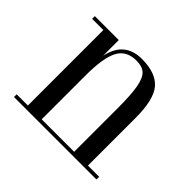

<svg xmlns="http://www.w3.org/2000/svg" viewBox="-164 -1014 1259 1259"><g transform="rotate(45 465.0 -385.0)"><path d="M751 -467V0H623V-426Q623 -554 611 -619.5Q599 -685 571.5 -711Q544 -737 490 -737Q397 -737 359.5 -666Q322 -595 322 -431L298 -503Q307 -649 359 -709.5Q411 -770 506 -770Q636 -770 693.5 -704Q751 -638 751 -467ZM322 0H194V-750H312V-585L322 -565ZM246 0H90V-25H246ZM90 -725V-750H246V-725ZM485 -25V0H299V-25ZM683 0H385V-25H683ZM855 -25V0H720V-25Z"/></g></svg>

Font: Solide Mirage
Style: Mono
Weight: 400
Width: 6
Designer: Jérémy Landes
Foundry: Velvetyne Type Foundry
Version: Version 1.1